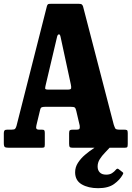

<svg xmlns="http://www.w3.org/2000/svg" viewBox="-20 -775 690 1007"><path d="M0 -25V-76.5Q0 -86.5 3.8 -90.8Q7.5 -95 18.5 -95H41.5Q55.5 -95 59.5 -99.8Q63.5 -104.5 66.5 -114.5L226.5 -744.5Q229.5 -752 233 -753.5Q236.5 -755 247.5 -755H392.5Q404.5 -755 408.5 -752.2Q412.5 -749.5 415.5 -741.5L576.5 -121.5Q581 -108 584.5 -101.5Q588 -95 607.5 -95H630Q641.5 -95 645.8 -92.5Q650 -90 650 -77.5V-20Q650 -6.5 647 -3.2Q644 0 631 0H362.5Q350 0 346.2 -3.8Q342.5 -7.5 342.5 -20.5V-76.5Q342.5 -88.5 346.5 -91.8Q350.5 -95 362.5 -95H381.5Q394.5 -95 397 -100Q399.5 -105 398 -116.5L380 -193.5Q377 -207 372.2 -211Q367.5 -215 348.5 -215H223Q207 -215 200 -212.8Q193 -210.5 190.5 -199L171 -118Q168 -105.5 171 -100.2Q174 -95 185 -95H199Q209.5 -95 212.2 -91.5Q215 -88 215 -77.5V-17.5Q215 -5 211.8 -2.5Q208.5 0 197 0H29Q11.5 0 5.8 -3.5Q0 -7 0 -25ZM279 -580.5 219.5 -328.5Q217 -318 216.8 -311.5Q216.5 -305 233.5 -305H335Q351.5 -305 353 -311.5Q354.5 -318 351.5 -332L298 -580Q295 -596.5 288.2 -594.8Q281.5 -593 279 -580.5ZM494.5 212Q443 212 408.5 191.8Q374 171.5 374 128.5Q374 102 388.8 79Q403.5 56 426.5 36.5Q449.5 17 474.2 0.8Q499 -15.5 519 -29Q527.5 -34.5 537.2 -32.2Q547 -30 550.5 -26.5Q559.5 -18.5 561 -13.8Q562.5 -9 556.5 -2Q545 11 529.8 26.5Q514.5 42 503.2 60Q492 78 492 98.5Q492 117.5 503.2 129.2Q514.5 141 537 141Q555.5 141 567.5 133.2Q579.5 125.5 587.5 115.5Q595 106 602 112L621.5 127Q626.5 130.5 626.5 133Q626.5 135.5 623.5 141Q608.5 168.5 578.2 190.2Q548 212 494.5 212Z"/></svg>

Font: Besley* Condensed
Style: Bold
Weight: 700
Width: 3
Designer: Owen Earl
Foundry: indestructible type*
Version: Version 3.000; ttfautohint (v1.8.3)